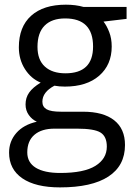

<svg xmlns="http://www.w3.org/2000/svg" viewBox="-20 -565 588 825"><path d="M523.9 -535.2V-483.9L424.8 -472.2Q438.5 -455.1 449.2 -427.5Q460 -399.9 460 -365.2Q460 -286.6 406.2 -239.7Q352.5 -192.9 258.8 -192.9Q234.9 -192.9 213.9 -196.8Q162.1 -169.4 162.1 -127.9Q162.1 -106 180.2 -95.5Q198.2 -85 242.2 -85H336.9Q423.8 -85 470.5 -48.3Q517.1 -11.7 517.1 58.1Q517.1 147 445.8 193.6Q374.5 240.2 237.8 240.2Q132.8 240.2 75.9 201.2Q19 162.1 19 90.8Q19 42 50.3 6.3Q81.5 -29.3 138.2 -42Q117.7 -51.3 103.8 -70.8Q89.8 -90.3 89.8 -116.2Q89.8 -145.5 105.5 -167.5Q121.1 -189.5 154.8 -210Q113.3 -227.1 87.2 -268.1Q61 -309.1 61 -361.8Q61 -449.7 113.8 -497.3Q166.5 -544.9 263.2 -544.9Q305.2 -544.9 338.9 -535.2ZM97.2 89.8Q97.2 133.3 133.8 155.8Q170.4 178.2 238.8 178.2Q340.8 178.2 389.9 147.7Q439 117.2 439 64.9Q439 21.5 412.1 4.6Q385.3 -12.2 311 -12.2H213.9Q158.7 -12.2 127.9 14.2Q97.2 40.5 97.2 89.8ZM141.1 -363.8Q141.1 -307.6 172.9 -278.8Q204.6 -250 261.2 -250Q379.9 -250 379.9 -365.2Q379.9 -485.8 259.8 -485.8Q202.6 -485.8 171.9 -455.1Q141.1 -424.3 141.1 -363.8Z"/></svg>

Font: f05544669
Style: Regular
Weight: 400
Foundry: Ascender Corporation
Version: Version 1.10